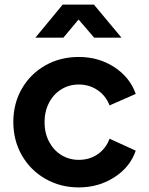

<svg xmlns="http://www.w3.org/2000/svg" viewBox="-20 -804 648 836"><path d="M38 -273Q38 -353 75 -417.5Q112 -482 177 -519Q242 -556 323 -556Q410 -556 478 -511.5Q546 -467 571 -395L457 -345Q441 -387 405 -411.5Q369 -436 323 -436Q281 -436 247 -415Q213 -394 193.5 -356.5Q174 -319 174 -272Q174 -225 193.5 -187.5Q213 -150 247 -129Q281 -108 323 -108Q370 -108 405.5 -132.5Q441 -157 457 -200L571 -148Q547 -77 478.5 -32.5Q410 12 323 12Q243 12 177.5 -25.5Q112 -63 75 -128Q38 -193 38 -273ZM253 -784H389L509 -640H390L322 -719L256 -640H134Z"/></svg>

Font: Eudoxus Sans
Style: Bold
Weight: 700
Designer: Stijn de Vries
Foundry: tokotype
Version: Version 2.005